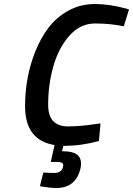

<svg xmlns="http://www.w3.org/2000/svg" viewBox="-20 -716 663 957"><path d="M305 11H296L289 38H295Q384 38 384 99Q384 110 381 124Q358 221 261 221Q229 221 190 214L179 212L196 144Q229 146 249 146Q287 146 294 117Q298 101 289.5 96Q281 91 262 91H233L252 7Q105 -17 105 -186Q105 -331 155 -457Q182 -525 221.5 -577.5Q261 -630 321 -663Q381 -696 454 -696Q521 -696 598 -676L623 -669L597 -585Q529 -599 454 -599Q379 -599 325 -537Q271 -475 245.5 -384Q220 -293 220 -194Q220 -86 319 -86Q382 -86 458 -98L481 -101L473 -13Q382 11 305 11Z"/></svg>

Font: Titillium Web SemiBold
Style: Italic
Weight: 600
Italic angle: -13°
Version: Version 1.002;PS 57.000;hotconv 1.0.70;makeotf.lib2.5.55311